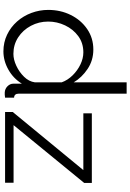

<svg xmlns="http://www.w3.org/2000/svg" viewBox="166 -936 780 1153"><g transform="rotate(90 556.5 -360.0)"><path d="M40 -259Q40 -333 70.5 -394.5Q101 -456 155 -493Q209 -530 278 -530Q343 -530 394.5 -495.5Q446 -461 475 -412V-730H543V-82Q543 -55 567 -54V0Q547 3 536 2Q514 1 498.5 -14.5Q483 -30 483 -50V-101Q452 -50 399 -20Q346 10 289 10Q235 10 189 -12Q143 -34 109.5 -72Q76 -110 58 -158.5Q40 -207 40 -259ZM475 -179V-340Q462 -376 433 -405.5Q404 -435 367.5 -452.5Q331 -470 295 -470Q239 -470 197.5 -439.5Q156 -409 133 -360.5Q110 -312 110 -259Q110 -203 135.5 -155Q161 -107 205 -78.5Q249 -50 304 -50Q338 -50 375.5 -67.5Q413 -85 441.5 -114Q470 -143 475 -179ZM653 -46 1002 -470H661V-521H1079V-475L732 -51H1078V0H653Z"/></g></svg>

Font: Raleway
Style: Regular
Weight: 400
Designer: Matt McInerney, Pablo Impallari, Rodrigo Fuenzalida
Foundry: Matt McInerney, Pablo Impallari, Rodrigo Fuenzalida
Version: Version 4.101;RELEASE